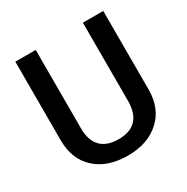

<svg xmlns="http://www.w3.org/2000/svg" viewBox="-164 -853 980 1005"><g transform="rotate(-30 326.0 -350.5)"><path d="M469.2 -710.9V-239.3C469.2 -139.2 421.9 -88.9 326.7 -88.9C232.9 -88.9 184.1 -140.1 184.1 -235.4V-710.9H61V-236.3C61 -159.2 85 -99.1 132.8 -55.7C180.7 -12.2 245.1 9.8 326.7 9.8C407.2 9.8 471.7 -12.2 520 -56.6C568.4 -100.6 592.3 -160.2 592.3 -235.8V-710.9Z"/></g></svg>

Font: Shabnam Medium
Style: Regular
Weight: 500
Foundry: DejaVu fonts team - Redesigned by Saber Rastikerdar - Based on Vazir font
Version: Version 5.0.1